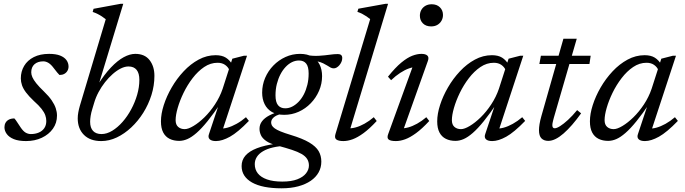

<svg xmlns="http://www.w3.org/2000/svg" viewBox="-20 -735 3616 1014"><path d="M56 -109.5Q62.5 -102.5 69 -92.2Q75.5 -82 89 -62Q102.5 -42 115.5 -34.5Q128.5 -27 143 -27Q166 -27 184.5 -34.8Q203 -42.5 213.8 -58Q224.5 -73.5 224.5 -96Q224.5 -111.5 219 -126.8Q213.5 -142 199.5 -160Q185.5 -178 158.5 -202Q132.5 -226.5 117.5 -246.5Q102.5 -266.5 96.2 -284.8Q90 -303 90 -321Q90 -357.5 107.5 -387Q125 -416.5 158.5 -433.5Q192 -450.5 239.5 -450.5Q274.5 -450.5 297 -441.8Q319.5 -433 330.8 -417.8Q342 -402.5 342 -383.5Q342 -371 336 -360.8Q330 -350.5 319.5 -344.8Q309 -339 294 -339Q289 -344.5 282 -352.2Q275 -360 262.5 -377Q249.5 -394.5 236 -402.8Q222.5 -411 208.5 -411Q179.5 -411 162.2 -395.8Q145 -380.5 145 -353Q145 -341 151 -327.2Q157 -313.5 171.5 -295.2Q186 -277 212 -252Q238 -227 253 -205Q268 -183 274.5 -163.2Q281 -143.5 281 -124.5Q281 -85.5 259.5 -55.2Q238 -25 201 -7.5Q164 10 117.5 10Q78 10 53 -0.2Q28 -10.5 15.8 -27.2Q3.5 -44 3.5 -63Q3.5 -76.5 9.5 -87Q15.5 -97.5 27.2 -103.5Q39 -109.5 56 -109.5Z M468 -161Q461.5 -140.5 458.8 -123.2Q456 -106 456 -92Q456 -60 471.5 -43.5Q487 -27 516 -27Q544 -27 572.8 -44.5Q601.5 -62 627.2 -91.2Q653 -120.5 673 -157.8Q693 -195 704.5 -235Q716 -275 716 -313.5Q716 -348 701.5 -366Q687 -384 658.5 -384Q639.5 -384 618.2 -373.5Q597 -363 575.5 -344.2Q554 -325.5 534.8 -301Q515.5 -276.5 500.5 -248.5Q485.5 -220.5 477 -191ZM538.5 -633.5Q529 -641 518.5 -648Q508 -655 496 -661Q484 -667 469.5 -672L474 -688.5L617.5 -715H631L494.5 -266.5L493 -281.5Q530.5 -341.5 565.8 -378.5Q601 -415.5 633.5 -433Q666 -450.5 694.5 -450.5Q744.5 -450.5 770 -417.5Q795.5 -384.5 795.5 -334.5Q795.5 -283 779.8 -233Q764 -183 736.5 -139.2Q709 -95.5 673.2 -62Q637.5 -28.5 597 -9.2Q556.5 10 514.5 10Q456 10 423.2 -22.8Q390.5 -55.5 390.5 -110Q390.5 -125 393.5 -141.5Q396.5 -158 401.5 -175.5Z M1083.5 -26.5 1139.5 -194.5H1148.5Q1108 -134.5 1076 -95Q1044 -55.5 1017.8 -32.8Q991.5 -10 969.5 -0.5Q947.5 9 926.5 9Q897.5 9 875.8 -1.8Q854 -12.5 842 -35.2Q830 -58 830 -94Q830 -133.5 845 -180.2Q860 -227 886.8 -273.2Q913.5 -319.5 949.8 -358.2Q986 -397 1029 -420.2Q1072 -443.5 1119 -443.5Q1152 -443.5 1172.8 -430.5Q1193.5 -417.5 1208.5 -392L1191.5 -364.5Q1184.5 -381.5 1168.5 -392.5Q1152.5 -403.5 1129 -403.5Q1091.5 -403.5 1058.2 -381Q1025 -358.5 997.2 -322.2Q969.5 -286 949.5 -244.8Q929.5 -203.5 918.5 -165.2Q907.5 -127 907.5 -100.5Q907.5 -76.5 921 -64.8Q934.5 -53 955.5 -53Q974 -53 1002 -69.8Q1030 -86.5 1059.8 -115.5Q1089.5 -144.5 1115.2 -183.5Q1141 -222.5 1156 -266.5L1207 -425L1267.5 -440.5H1284.5L1151.5 -36L1141 -57Q1158.5 -54.5 1181.2 -60.8Q1204 -67 1229.2 -81Q1254.5 -95 1279 -116L1294.5 -96.5Q1236 -36 1194.5 -13Q1153 10 1120.5 10Q1097 10 1087.2 0.2Q1077.5 -9.5 1083.5 -26.5Z M1743 -374Q1733.5 -374 1725.8 -378.2Q1718 -382.5 1708.8 -388.5Q1699.5 -394.5 1686.5 -400.8Q1673.5 -407 1654.2 -411.5Q1635 -416 1607 -417.5L1596.5 -443.5Q1636 -438.5 1666.5 -440.5Q1697 -442.5 1721 -446Q1745 -449.5 1764.5 -449.5Q1776 -449.5 1781.8 -444.2Q1787.5 -439 1787.5 -428.5Q1787.5 -417.5 1783.2 -408Q1779 -398.5 1772.5 -390.8Q1766 -383 1758.2 -378.5Q1750.5 -374 1743 -374ZM1486.5 -163Q1505.5 -163 1523.2 -172Q1541 -181 1557 -197.5Q1573 -214 1584.8 -236.8Q1596.5 -259.5 1603.2 -287.2Q1610 -315 1610 -347Q1610 -383 1597 -399.2Q1584 -415.5 1559 -415.5Q1540 -415.5 1522 -406.8Q1504 -398 1488.2 -381.2Q1472.5 -364.5 1460.8 -341.8Q1449 -319 1442 -291.2Q1435 -263.5 1435 -231.5Q1435 -196 1448.2 -179.5Q1461.5 -163 1486.5 -163ZM1564.5 -450.5Q1603 -450.5 1628.8 -435.5Q1654.5 -420.5 1667.8 -394.2Q1681 -368 1681 -333Q1681 -292.5 1665 -255.5Q1649 -218.5 1621.2 -189.8Q1593.5 -161 1557.5 -144.8Q1521.5 -128.5 1480.5 -128.5Q1442 -128.5 1416.2 -143.5Q1390.5 -158.5 1377.5 -185Q1364.5 -211.5 1364.5 -245.5Q1364.5 -286.5 1380.2 -323.5Q1396 -360.5 1423.8 -389Q1451.5 -417.5 1487.8 -434Q1524 -450.5 1564.5 -450.5ZM1467 259.5Q1416.5 259.5 1377.2 251.8Q1338 244 1311 228.8Q1284 213.5 1270 191.8Q1256 170 1256 142Q1256 110 1276.2 86.8Q1296.5 63.5 1337 47.8Q1377.5 32 1439.5 24L1476 16.5L1493 35Q1452.5 36.5 1421.5 43.8Q1390.5 51 1369 63.8Q1347.5 76.5 1336.5 93.8Q1325.5 111 1325.5 132Q1325.5 160 1341.5 180.5Q1357.5 201 1390 212.5Q1422.5 224 1470.5 224Q1519 224 1550 212Q1581 200 1596.2 180.5Q1611.5 161 1611.5 139Q1611.5 119.5 1602 104.5Q1592.5 89.5 1572.5 78Q1552.5 66.5 1521.2 56.2Q1490 46 1447.5 34.5Q1407 24.5 1386 9.8Q1365 -5 1357.8 -21.5Q1350.5 -38 1350.5 -54.5Q1350.5 -77 1363.8 -94.5Q1377 -112 1402 -125.2Q1427 -138.5 1461 -147L1481 -135.5Q1446 -131 1429 -118Q1412 -105 1412 -88.5Q1412 -80 1416 -72.5Q1420 -65 1430.5 -57.2Q1441 -49.5 1461.5 -41Q1482 -32.5 1515 -22.5Q1578 -3.5 1613.2 17.5Q1648.5 38.5 1662.8 63Q1677 87.5 1677 118.5Q1677 149.5 1662.8 175.2Q1648.5 201 1621.2 219.8Q1594 238.5 1555.2 249Q1516.5 259.5 1467 259.5Z M1935 -634Q1926 -641.5 1916 -648.2Q1906 -655 1894 -661.2Q1882 -667.5 1867.5 -672.5L1872.5 -689L2016.5 -715H2029.5L1825.5 -41L1817.5 -57.5Q1835.5 -56 1858 -62Q1880.5 -68 1905.2 -81.8Q1930 -95.5 1954 -116L1969.5 -96Q1931.5 -55 1900 -32Q1868.5 -9 1842.5 0.5Q1816.5 10 1793.5 10Q1768 10 1756.8 2Q1745.5 -6 1751.5 -26.5Z M2030 -26.5 2164 -395.5 2179.5 -381Q2162.5 -381.5 2140.2 -373.8Q2118 -366 2093.8 -350.2Q2069.5 -334.5 2045.5 -311.5L2029 -330Q2068 -378.5 2099.5 -404.5Q2131 -430.5 2157.2 -440.5Q2183.5 -450.5 2205.5 -450.5Q2227.5 -450.5 2237 -441.5Q2246.5 -432.5 2240 -414L2105.5 -36.5L2095.5 -57.5Q2113 -56 2135.5 -62Q2158 -68 2182.8 -81.8Q2207.5 -95.5 2231.5 -116L2247 -96Q2209 -55 2177.5 -32Q2146 -9 2120 0.5Q2094 10 2071 10Q2042 10 2032.2 1.5Q2022.5 -7 2030 -26.5ZM2197.5 -652Q2197.5 -669 2205.2 -682.8Q2213 -696.5 2227 -704.5Q2241 -712.5 2260 -712.5Q2287 -712.5 2303.2 -696.5Q2319.5 -680.5 2319.5 -656Q2319.5 -639 2311.5 -625.2Q2303.5 -611.5 2289.8 -603.5Q2276 -595.5 2257 -595.5Q2229.5 -595.5 2213.5 -611.5Q2197.5 -627.5 2197.5 -652Z M2542.5 -26.5 2598.5 -194.5H2607.5Q2567 -134.5 2535 -95Q2503 -55.5 2476.8 -32.8Q2450.5 -10 2428.5 -0.5Q2406.5 9 2385.5 9Q2356.5 9 2334.8 -1.8Q2313 -12.5 2301 -35.2Q2289 -58 2289 -94Q2289 -133.5 2304 -180.2Q2319 -227 2345.8 -273.2Q2372.5 -319.5 2408.8 -358.2Q2445 -397 2488 -420.2Q2531 -443.5 2578 -443.5Q2611 -443.5 2631.8 -430.5Q2652.5 -417.5 2667.5 -392L2650.5 -364.5Q2643.5 -381.5 2627.5 -392.5Q2611.5 -403.5 2588 -403.5Q2550.5 -403.5 2517.2 -381Q2484 -358.5 2456.2 -322.2Q2428.5 -286 2408.5 -244.8Q2388.5 -203.5 2377.5 -165.2Q2366.5 -127 2366.5 -100.5Q2366.5 -76.5 2380 -64.8Q2393.5 -53 2414.5 -53Q2433 -53 2461 -69.8Q2489 -86.5 2518.8 -115.5Q2548.5 -144.5 2574.2 -183.5Q2600 -222.5 2615 -266.5L2666 -425L2726.5 -440.5H2743.5L2610.5 -36L2600 -57Q2617.5 -54.5 2640.2 -60.8Q2663 -67 2688.2 -81Q2713.5 -95 2738 -116L2753.5 -96.5Q2695 -36 2653.5 -13Q2612 10 2579.5 10Q2556 10 2546.2 0.2Q2536.5 -9.5 2542.5 -26.5Z M2828.5 -397 2836.5 -440.5H3099.5L3093 -397ZM2905 -113.5Q2902.5 -104.5 2900.8 -97.2Q2899 -90 2898 -84.2Q2897 -78.5 2897 -74.5Q2897 -65.5 2900.2 -61.5Q2903.5 -57.5 2909.5 -57.5Q2920 -57.5 2938.2 -69Q2956.5 -80.5 2979.8 -101.8Q3003 -123 3028 -153.5L3049 -136.5Q3025 -103 3001.8 -76.2Q2978.5 -49.5 2956.5 -30.2Q2934.5 -11 2914.2 -1Q2894 9 2875.5 9Q2853 9 2839.8 -4Q2826.5 -17 2826.5 -48Q2826.5 -61.5 2829.5 -80Q2832.5 -98.5 2839.5 -123L2955.5 -530.5H3026Z M3349 -26.5 3405 -194.5H3414Q3373.5 -134.5 3341.5 -95Q3309.5 -55.5 3283.2 -32.8Q3257 -10 3235 -0.5Q3213 9 3192 9Q3163 9 3141.2 -1.8Q3119.5 -12.5 3107.5 -35.2Q3095.5 -58 3095.5 -94Q3095.5 -133.5 3110.5 -180.2Q3125.5 -227 3152.2 -273.2Q3179 -319.5 3215.2 -358.2Q3251.5 -397 3294.5 -420.2Q3337.5 -443.5 3384.5 -443.5Q3417.5 -443.5 3438.2 -430.5Q3459 -417.5 3474 -392L3457 -364.5Q3450 -381.5 3434 -392.5Q3418 -403.5 3394.5 -403.5Q3357 -403.5 3323.8 -381Q3290.5 -358.5 3262.8 -322.2Q3235 -286 3215 -244.8Q3195 -203.5 3184 -165.2Q3173 -127 3173 -100.5Q3173 -76.5 3186.5 -64.8Q3200 -53 3221 -53Q3239.5 -53 3267.5 -69.8Q3295.5 -86.5 3325.2 -115.5Q3355 -144.5 3380.8 -183.5Q3406.5 -222.5 3421.5 -266.5L3472.5 -425L3533 -440.5H3550L3417 -36L3406.5 -57Q3424 -54.5 3446.8 -60.8Q3469.5 -67 3494.8 -81Q3520 -95 3544.5 -116L3560 -96.5Q3501.5 -36 3460 -13Q3418.5 10 3386 10Q3362.5 10 3352.8 0.2Q3343 -9.5 3349 -26.5Z"/></svg>

Font: Newsreader 16pt 16pt
Style: Italic
Weight: 400
Italic angle: -17°
Version: Version 1.003